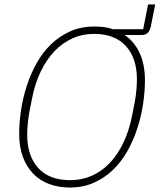

<svg xmlns="http://www.w3.org/2000/svg" viewBox="-20 -829 716 861"><path d="M676 -809 656 -709Q652 -692 643 -682Q634 -672 613 -672H539Q582 -643 606 -591.5Q630 -540 630 -469Q630 -418 621.5 -362Q613 -306 595.5 -252.5Q578 -199 551 -151Q524 -103 486.5 -67Q449 -31 400.5 -9.5Q352 12 293 12Q243 12 201 -3.5Q159 -19 129 -50Q99 -81 82.5 -125.5Q66 -170 66 -229Q66 -280 74.5 -336Q83 -392 100.5 -445.5Q118 -499 145 -547Q172 -595 209.5 -631Q247 -667 295 -688.5Q343 -710 403 -710Q425 -710 446.5 -707.5Q468 -705 485 -698H622L644 -809ZM295 -21Q347 -21 392 -41Q437 -61 472.5 -98.5Q508 -136 533.5 -189.5Q559 -243 572 -309L585 -375Q590 -404 592 -429Q594 -454 594 -474Q594 -568 544.5 -622.5Q495 -677 401 -677Q349 -677 304 -656.5Q259 -636 223.5 -598.5Q188 -561 162.5 -508Q137 -455 124 -389L111 -323Q106 -294 104 -269Q102 -244 102 -224Q102 -130 151.5 -75.5Q201 -21 295 -21Z"/></svg>

Font: IBM Plex Sans ExtLt
Style: Italic
Weight: 200
Italic angle: -11°
Designer: Mike Abbink, Paul van der Laan, Pieter van Rosmalen
Foundry: Bold Monday
Version: Version 3.005